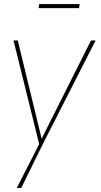

<svg xmlns="http://www.w3.org/2000/svg" viewBox="-20 -730 500 950"><path d="M186 -43.9 430.2 -529.8H453.1L191.9 -17.1L85 200.2H63L173.8 -17.1L46.9 -529.8H67.9ZM170.9 -689.9 173.8 -710H374L371.1 -689.9Z"/></svg>

Font: Cooper Hewitt
Style: Thin Italic
Weight: 702
Designer: Village Type and Design LLC
Foundry: Cooper Hewitt Smithsonian Design Museum
Version: 1.000